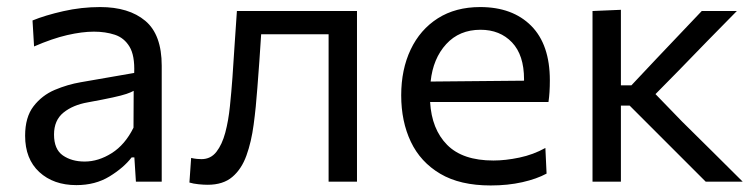

<svg xmlns="http://www.w3.org/2000/svg" viewBox="-20 -528 2198 558"><path d="M202 10Q135.5 10 94.2 -28Q53 -66 53 -133.5Q53 -187.5 77.5 -219.2Q102 -251 139.2 -266.8Q176.5 -282.5 214.5 -289L370 -316Q372 -366.5 356.5 -392.2Q341 -418 313.8 -427Q286.5 -436 253 -436Q218.5 -436 175.2 -426Q132 -416 79 -393L74.5 -468.5Q111 -483.5 163.8 -495.5Q216.5 -507.5 271 -507.5Q354.5 -507.5 402.2 -467.5Q450 -427.5 450 -337V0H375L370.5 -70.5H362.5Q339.5 -40.5 298.2 -15.2Q257 10 202 10ZM226 -58.5Q266 -58.5 304.8 -83Q343.5 -107.5 368 -157L368.5 -264Q360.5 -259.5 347.2 -255Q334 -250.5 307.8 -244.8Q281.5 -239 235 -230.5Q192 -223 164.5 -200.8Q137 -178.5 137 -137Q137 -94 162.8 -76.2Q188.5 -58.5 226 -58.5Z M583.5 9Q572 9 557 7.5Q542 6 530.5 2.5L535.5 -69Q544 -67 552.2 -66.2Q560.5 -65.5 565.5 -65.5Q592.5 -65.5 609 -86.8Q625.5 -108 634.8 -142.8Q644 -177.5 648.2 -219.2Q652.5 -261 655.5 -302Q658.5 -351.5 662 -400.5Q665.5 -449.5 668.5 -496H1017.5V0H935V-428.5H739Q736.5 -390 733.8 -350.5Q731 -311 728 -273Q724 -216.5 717.2 -166Q710.5 -115.5 696.2 -76Q682 -36.5 655.2 -13.8Q628.5 9 583.5 9Z M1406 11Q1317 11 1259.5 -23Q1202 -57 1174 -116Q1146 -175 1146 -251Q1146 -326 1173.5 -384Q1201 -442 1252.5 -474.8Q1304 -507.5 1375.5 -507.5Q1469.5 -507.5 1523.8 -453Q1578 -398.5 1578 -294.5Q1578 -258 1574 -231.5H1230Q1234.5 -152.5 1279.5 -107Q1324.5 -61.5 1414 -61.5Q1449 -61.5 1489.5 -70Q1530 -78.5 1565 -98L1568.5 -23.5Q1540 -8 1498 1.5Q1456 11 1406 11ZM1376.5 -441.5Q1315 -441.5 1276.8 -399.8Q1238.5 -358 1231.5 -291L1503 -293.5Q1503 -295 1503 -297.5Q1503 -368 1468 -404.8Q1433 -441.5 1376.5 -441.5Z M1702 0V-496L1784.5 -499.5V-280H1815L1887 -356.5Q1920 -391 1953.2 -426.2Q1986.5 -461.5 2019.5 -496H2121.5Q2078.5 -452.5 2036 -409Q1993.5 -365.5 1951.5 -322L1885 -254.5L1962 -175Q2006 -131.5 2050.5 -87.5Q2095 -43.5 2138.5 0H2031Q1997 -34 1963 -68Q1929 -102 1895.5 -135.5L1810 -221H1784.5V0Z"/></svg>

Font: Commissioner
Style: Regular
Weight: 400
Designer: Kostas Bartsokas
Foundry: Kostas Bartsokas
Version: Version 1.000; ttfautohint (v1.8.3)